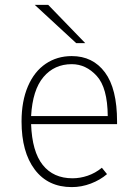

<svg xmlns="http://www.w3.org/2000/svg" viewBox="-20 -752 561 784"><path d="M68 -256Q68 -339 94 -399.5Q120 -460 166.5 -491.5Q213 -523 273 -523Q359 -523 408.5 -456.5Q458 -390 458 -256V-245H107Q111 -133 154.5 -78.5Q198 -24 276 -24Q307 -24 338 -34.5Q369 -45 396 -67L417 -41Q389 -17 351 -2.5Q313 12 273 12Q176 12 122 -59.5Q68 -131 68 -256ZM420 -278Q419 -394 375 -442Q331 -490 273 -490Q202 -490 157.5 -437.5Q113 -385 107 -278ZM122 -732H177L328 -576H291Z"/></svg>

Font: Overpass Thin
Style: Regular
Weight: 100
Designer: Delve Withrington, Thomas Jockin
Foundry: Delve Fonts
Version: Version 3.000;DELV;Overpass